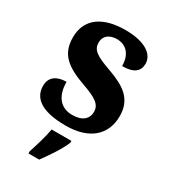

<svg xmlns="http://www.w3.org/2000/svg" viewBox="-189 -639 837 950"><g transform="rotate(30 229.5 -163.5)"><path d="M221 10C357 10 430 -58 430 -165C430 -261 368 -302 273 -336C182 -368 157 -387 157 -429C157 -467 187 -488 228 -488C280 -488 316 -452 316 -385C382 -385 411 -409 411 -453C411 -501 363 -548 242 -548C117 -548 34 -496 34 -387C34 -291 88 -249 197 -210C277 -182 309 -161 309 -119C309 -82 284 -52 222 -52C159 -52 117 -95 117 -180C72 -180 26 -163 26 -105C26 -39 77 10 221 10ZM131 208V221H192C224 178 268 113 284 71V61H171C164 104 144 169 131 208Z"/></g></svg>

Font: Noto Serif Armenian SemiCondensed
Style: Bold
Weight: 700
Width: 4
Designer: Monotype Design Team
Foundry: Monotype Imaging Inc.
Version: Version 2.008